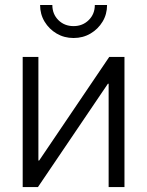

<svg xmlns="http://www.w3.org/2000/svg" viewBox="-20 -761 599 781"><path d="M486.3 0H421.9V-420.4H418.9L134.3 0H72.3V-529.3H136.2V-107.9H139.2L424.3 -529.3H486.3ZM279.3 -606.4Q241.2 -606.4 210.4 -624.5Q179.7 -642.6 161.4 -672.9Q143.1 -703.1 143.1 -740.7H192.9Q192.9 -703.6 217.5 -679.2Q242.2 -654.8 279.3 -654.8Q315.9 -654.8 340.8 -679.2Q365.7 -703.6 365.7 -740.7H415.5Q415.5 -703.1 397.2 -672.9Q378.9 -642.6 348.1 -624.5Q317.4 -606.4 279.3 -606.4Z"/></svg>

Font: Inter 24pt Light
Style: Regular
Weight: 300
Designer: Rasmus Andersson
Foundry: rsms
Version: Version 4.001;git-66647c0bb